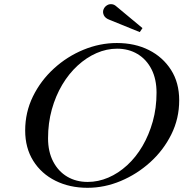

<svg xmlns="http://www.w3.org/2000/svg" viewBox="-20 -887 874 915"><path d="M397 8Q312 8 244.5 -25.5Q177 -59 138.5 -120.5Q100 -182 100 -265Q100 -352 137 -427.5Q174 -503 237 -560.5Q300 -618 378 -650Q456 -682 537 -682Q623 -682 689.5 -648.5Q756 -615 795 -554Q834 -493 834 -409Q834 -322 796.5 -246.5Q759 -171 696 -114Q633 -57 555.5 -24.5Q478 8 397 8ZM398 -20Q448 -20 496 -40.5Q544 -61 586 -99.5Q628 -138 659 -191Q690 -244 708 -308Q726 -372 726 -445Q726 -510 702 -557Q678 -604 635.5 -629.5Q593 -655 538 -655Q488 -655 440 -634Q392 -613 350 -574.5Q308 -536 276.5 -483Q245 -430 227 -365.5Q209 -301 209 -228Q209 -164 233.5 -117Q258 -70 300.5 -45Q343 -20 398 -20ZM646 -734 501 -793Q482 -800 475 -814Q468 -829 473.5 -842.5Q479 -856 492 -863Q501 -868 512.5 -867Q524 -866 534 -857L659 -753Z"/></svg>

Font: Ibarra Real Nova Medium
Style: Italic
Weight: 500
Italic angle: -22°
Designer: Jose Maria Ribagorda & Octavio Pardo
Foundry: Octavio Pardo
Version: Version 2.000